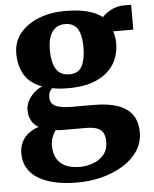

<svg xmlns="http://www.w3.org/2000/svg" viewBox="-57 -619 750 936"><g transform="rotate(-5 318.0 -151.0)"><path d="M284.5 269.5Q223.5 269.5 175.2 258.8Q127 248 93.2 227.5Q59.5 207 41.5 176.2Q23.5 145.5 23.5 105.5Q23.5 73.5 35.8 49Q48 24.5 69.8 7.8Q91.5 -9 118.5 -17Q94 -32 83 -54Q72 -76 72 -103Q72 -124.5 82 -145.5Q92 -166.5 110.2 -184Q128.5 -201.5 153 -212.5Q92 -235 66.8 -279.8Q41.5 -324.5 41.5 -382Q41.5 -441 76.2 -482.8Q111 -524.5 168.5 -546.8Q226 -569 295 -569Q359.5 -569 404.5 -557.2Q449.5 -545.5 478 -523Q490 -538 519.5 -554.5Q549 -571 584 -571H620V-449.5H521Q524.5 -441.5 526.5 -432.2Q528.5 -423 529.8 -413Q531 -403 531 -392Q531.5 -332.5 502.8 -287.5Q474 -242.5 418.2 -217.5Q362.5 -192.5 281 -192.5Q258.5 -192.5 238.2 -194.2Q218 -196 200.5 -199.5Q191.5 -190 187.2 -180Q183 -170 183 -157Q183 -126.5 208.2 -113.5Q233.5 -100.5 294 -100.5H397Q466.5 -100.5 513.5 -84Q560.5 -67.5 584.2 -33.8Q608 0 608 51.5Q608 102.5 581 143Q554 183.5 507.5 211.8Q461 240 403.2 254.8Q345.5 269.5 284.5 269.5ZM303 194.5Q336.5 194.5 368.2 182.8Q400 171 420.5 146.5Q441 122 441 84.5Q441 57 432 40.2Q423 23.5 402.5 15.8Q382 8 347 8H237.5Q228 8 218.2 7.2Q208.5 6.5 200 5.5Q190.5 19 183 37.8Q175.5 56.5 175.5 82Q175.5 116.5 189.5 141.8Q203.5 167 231.5 180.8Q259.5 194.5 303 194.5ZM291 -259.5Q335.5 -259.5 353 -293Q370.5 -326.5 370.5 -382.5Q370.5 -425.5 362 -452.5Q353.5 -479.5 335.8 -492.5Q318 -505.5 290.5 -505.5Q262.5 -505.5 243.8 -491.5Q225 -477.5 215.5 -451.2Q206 -425 206 -386.5Q206 -346.5 214.8 -317.8Q223.5 -289 242 -274.2Q260.5 -259.5 291 -259.5Z"/></g></svg>

Font: Merriweather 20pt Black
Style: Regular
Weight: 900
Version: Version 2.100